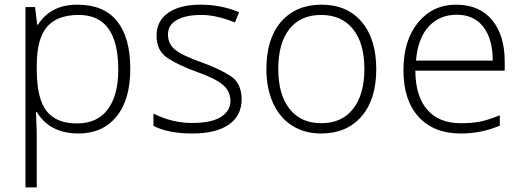

<svg xmlns="http://www.w3.org/2000/svg" viewBox="-20 -561 2236 821"><path d="M485.8 -263.2Q485.8 -497.1 316.9 -497.1Q224.1 -497.1 180.7 -446Q137.2 -395 137.2 -279.8V-264.2Q137.2 -139.6 179 -86.4Q220.7 -33.2 308.6 -33.2Q396.5 -33.2 441.2 -93.8Q485.8 -154.3 485.8 -263.2ZM315.9 9.8Q193.4 9.8 137.2 -82H133.8L135.3 -41Q137.2 -4.9 137.2 38.1V240.2H88.9V-530.8H129.9L139.2 -455.1H142.1Q196.8 -541 310.5 -541Q424.3 -541 480.7 -470.5Q537.1 -399.9 537.1 -267.1Q537.1 -134.3 477.8 -62.3Q418.5 9.8 315.9 9.8Z M636.2 -22.9V-75.2Q716.3 -35.2 800.3 -35.2Q884.3 -35.2 924.8 -61Q965.3 -86.9 965.3 -128.9Q965.3 -170.9 933.1 -198.2Q900.9 -225.6 823.7 -252.9Q746.6 -280.3 698 -311.8Q649.4 -343.3 649.4 -407.7Q649.4 -471.7 699.5 -506.3Q749.5 -541 837.4 -541Q925.3 -541 1002.4 -508.8L984.4 -464.8Q906.2 -497.1 840.3 -497.1Q774.4 -497.1 736.3 -475.6Q698.2 -454.1 698.2 -414.1Q698.2 -374 727.8 -349.4Q757.3 -324.7 836.4 -296.4Q915.5 -268.1 964.4 -237.1Q1013.2 -206.1 1013.2 -136.2Q1013.2 -66.9 959 -28.6Q904.8 9.8 801.8 9.8Q698.7 9.8 636.2 -22.9Z M1217.5 -436.8Q1169.9 -376.5 1169.9 -266.6Q1169.9 -156.7 1218 -95.5Q1266.1 -34.2 1354 -34.2Q1441.9 -34.2 1490 -95.7Q1538.1 -157.2 1538.1 -266.6Q1538.1 -376 1489.5 -436.5Q1440.9 -497.1 1353 -497.1Q1265.1 -497.1 1217.5 -436.8ZM1352.1 9.8Q1282.2 9.8 1229 -23.9Q1175.8 -57.6 1147.5 -120.6Q1119.1 -183.6 1119.1 -266.1Q1119.1 -396 1182.4 -468.5Q1245.6 -541 1355 -541Q1464.4 -541 1526.6 -467.5Q1588.9 -394 1588.9 -265.1Q1588.9 -136.2 1525.9 -63.2Q1462.9 9.8 1352.1 9.8Z M1758.8 -301.8H2086.9Q2086.9 -394 2046.9 -446Q2006.8 -498 1933.1 -498Q1859.4 -498 1813 -447.5Q1766.6 -397 1758.8 -301.8ZM2138.2 -297.9V-258.8H1755.9Q1756.8 -149.4 1806.9 -91.8Q1856.9 -34.2 1950.2 -34.2Q1995.6 -34.2 2030 -40.5Q2064.5 -46.9 2117.2 -67.9V-23.9Q2039.6 9.8 1950.2 9.8Q1834.5 9.8 1769.8 -61.5Q1705.1 -132.8 1705.1 -260.7Q1705.1 -388.7 1767.8 -464.8Q1830.6 -541 1930.2 -541Q2029.8 -541 2084 -475.6Q2138.2 -410.2 2138.2 -297.9Z"/></svg>

Font: OpenSans-Light
Style: Regular
Weight: 300
Foundry: Ascender Corporation
Version: Version 1.10